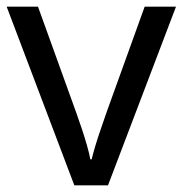

<svg xmlns="http://www.w3.org/2000/svg" viewBox="-20 -556 548 576"><path d="M203 0 0 -536H94L208 -220Q216 -198 225 -171Q234 -144 241 -119.5Q248 -95 251 -78H255Q259 -95 266.5 -120Q274 -145 283.5 -172Q293 -199 300 -220L414 -536H508L304 0Z"/></svg>

Font: umalayalam15
Style: Book
Weight: 400
Designer: Jelle Bosma - Monotype Design Team
Foundry: Monotype Imaging Inc.
Version: Version 2.003